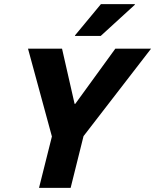

<svg xmlns="http://www.w3.org/2000/svg" viewBox="-20 -911 752 931"><path d="M169.2 0 231.7 -249.2 115.8 -675H280.8L341.7 -407.5H345L539.2 -675H712.5L385 -250.8L322.5 0ZM343.3 -736.7 344.2 -740 469.2 -890.8H634.2L633.3 -887.5L468.3 -736.7Z"/></svg>

Font: Funnel Sans Light ExtraBold
Style: Italic
Weight: 800
Italic angle: -14.036°
Version: Version 1.000